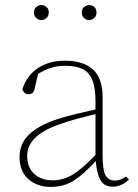

<svg xmlns="http://www.w3.org/2000/svg" viewBox="-20 -723 545 756"><path d="M424 12Q390 12 375.5 -14Q361 -40 357 -89Q311 -38 271.5 -12.5Q232 13 180 13Q127 13 92 -17.5Q57 -48 57 -104Q57 -158 95 -194Q133 -230 206 -254Q244 -266 282.5 -275Q321 -284 356 -292V-324Q356 -380 342.5 -410.5Q329 -441 302.5 -452.5Q276 -464 236 -464Q180 -464 130 -432L116 -372Q113 -360 107 -356Q101 -352 92 -352Q75 -352 68 -372Q86 -426 129.5 -455Q173 -484 236 -484Q308 -484 346 -449.5Q384 -415 384 -340V-112Q384 -52 396 -32Q408 -12 432 -12Q455 -12 476 -28L488 -16Q476 -4 459 4Q442 12 424 12ZM87 -110Q87 -64 114.5 -38.5Q142 -13 188 -13Q229 -13 267 -36Q305 -59 356 -113V-274Q320 -265 281 -254.5Q242 -244 207 -231Q87 -187 87 -110ZM143 -644Q132 -644 123 -652Q114 -660 114 -674Q114 -688 123 -695.5Q132 -703 143 -703Q154 -703 163 -695.5Q172 -688 172 -674Q172 -660 163 -652Q154 -644 143 -644ZM331 -644Q320 -644 311 -652Q302 -660 302 -674Q302 -688 311 -695.5Q320 -703 331 -703Q342 -703 351 -695.5Q360 -688 360 -674Q360 -660 351 -652Q342 -644 331 -644Z"/></svg>

Font: Source Serif 4 ExtraLight
Style: Regular
Weight: 200
Designer: Frank Grießhammer
Foundry: Adobe
Version: Version 4.005;hotconv 1.1.0;makeotfexe 2.6.0